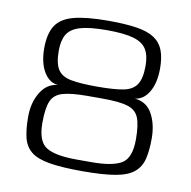

<svg xmlns="http://www.w3.org/2000/svg" viewBox="-60 -522 583 586"><g transform="rotate(10 231.5 -229.0)"><path d="M231 4Q168 4 129.5 -2.5Q91 -9 72 -24.5Q53 -40 46.5 -66Q40 -92 40 -131Q40 -175 59.5 -207Q79 -239 112 -242Q85 -245 68.5 -273Q52 -301 52 -346Q52 -390 68 -415.5Q84 -441 123 -451.5Q162 -462 231 -462Q284 -462 319 -456.5Q354 -451 374 -437.5Q394 -424 402.5 -401.5Q411 -379 411 -346Q411 -301 394.5 -273Q378 -245 351 -242Q388 -239 405.5 -207Q423 -175 423 -131Q423 -93 416.5 -67Q410 -41 390.5 -25Q371 -9 333 -2.5Q295 4 231 4ZM208 -28H254Q321 -28 348.5 -45.5Q376 -63 376 -120Q376 -166 366.5 -188Q357 -210 331 -217.5Q305 -225 254 -225H208Q158 -225 131.5 -217.5Q105 -210 95.5 -188Q86 -166 86 -120Q86 -63 114 -45.5Q142 -28 208 -28ZM231 -258Q283 -258 312 -263.5Q341 -269 353.5 -288Q366 -307 366 -346Q366 -378 354.5 -397Q343 -416 314 -424.5Q285 -433 231 -433Q178 -433 149 -424.5Q120 -416 108.5 -397Q97 -378 97 -346Q97 -307 109 -288Q121 -269 150.5 -263.5Q180 -258 231 -258Z"/></g></svg>

Font: Genos Light
Style: Regular
Weight: 300
Designer: Robert E. Leuschke
Foundry: Robert E. Leuschke
Version: Version 1.010